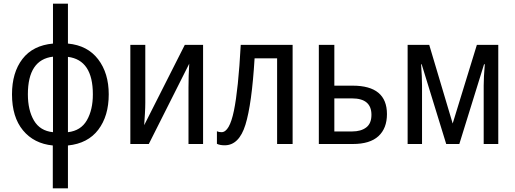

<svg xmlns="http://www.w3.org/2000/svg" viewBox="-20 -780 2790 1040"><path d="M267 -760V-544Q158 -534 101.5 -460.5Q45 -387 45 -269Q45 -146 104.5 -74Q164 -2 266 8V240H348V8Q456 -3 512.5 -77.5Q569 -152 569 -269Q569 -384 511.5 -459Q454 -534 348 -544V-760ZM267 -64Q197 -71 164 -127Q131 -183 131 -269Q131 -457 267 -473ZM483 -269Q483 -185 450.5 -128.5Q418 -72 348 -64V-472Q483 -455 483 -269Z M686 -537V0H786L1005 -435Q1003 -409 1002 -370.5Q1001 -332 1001 -305V0H1080V-537H981L761 -102Q763 -129 765 -164Q767 -199 767 -223V-537Z M1565 -537H1284Q1271 -296 1247 -180Q1223 -64 1180 -64Q1165 -64 1155 -69V-1Q1171 7 1197 7Q1275 7 1309.5 -104.5Q1344 -216 1359 -464H1481V0H1565Z M1791 -537H1707V0H1891Q1984 0 2030 -42.5Q2076 -85 2076 -162Q2076 -316 1890 -316H1791ZM1888 -68H1791V-247H1887Q1992 -247 1992 -158Q1992 -111 1963.5 -89.5Q1935 -68 1888 -68Z M2563 -537 2432 -111 2305 -537H2188V0H2266V-316Q2266 -362 2261 -432H2264L2397 0H2468L2602 -432H2606Q2600 -361 2600 -317V0H2679V-537Z"/></svg>

Font: Noto Sans Display SemiCondensed
Style: Regular
Weight: 400
Width: 4
Designer: Monotype Design team
Foundry: Monotype Imaging Inc.
Version: 1.000